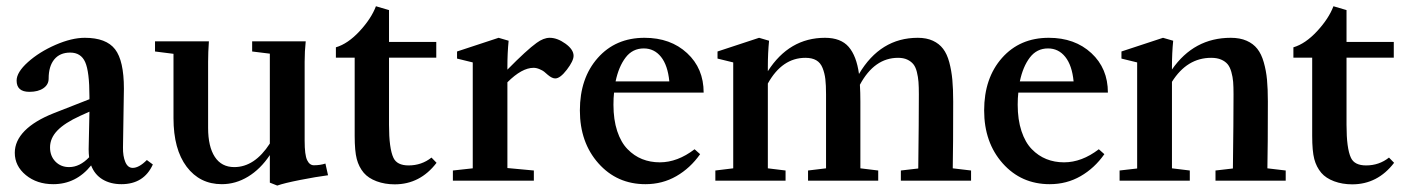

<svg xmlns="http://www.w3.org/2000/svg" viewBox="-20 -573 4472 609"><path d="M148.9 11.2Q97.2 11.2 62 -17.6Q26.9 -46.4 26.9 -88.4Q26.9 -126 58.3 -158Q89.8 -189.9 150.4 -213.9L263.7 -258.3V-267.1Q263.7 -345.7 250.2 -376Q236.8 -406.2 202.6 -406.2Q169.9 -406.2 152.1 -384.5Q134.3 -362.8 134.3 -323.7Q134.3 -304.7 117.7 -293.2Q101.1 -281.7 73.2 -281.7Q32.7 -281.7 32.7 -317.4Q32.7 -343.8 68.6 -376Q104.5 -408.2 156 -430.7Q207.5 -453.1 249 -453.1Q316.9 -453.1 345 -416.7Q373 -380.4 373 -292Q373 -290 370.1 -105.5Q369.6 -78.1 377.4 -59.3Q385.3 -40.5 400.9 -40.5Q420.9 -40.5 445.8 -65.4L464.8 -51.3Q436.5 11.2 365.2 11.2Q330.6 11.2 305.4 -3.9Q280.3 -19 269 -48.3Q221.2 11.2 148.9 11.2ZM138.7 -105.5Q138.7 -78.1 155.8 -60.5Q172.9 -43 199.2 -43Q232.9 -43 262.7 -74.2Q261.2 -85.9 261.2 -99.6Q263.2 -178.2 263.7 -218.8L234.4 -205.6Q185.1 -183.1 161.9 -158.9Q138.7 -134.8 138.7 -105.5Z M683.6 11.2Q613.8 11.2 572 -44.2Q530.3 -99.6 530.3 -198.2V-402.3L471.7 -409.7V-441.9H642.6Q640.1 -407.7 640.1 -377V-167.5Q640.1 -107.9 661.4 -75.4Q682.6 -43 723.1 -43Q787.6 -43 835.9 -117.7V-402.8L779.8 -409.7V-441.9H949.7Q946.3 -410.2 946.3 -377V-126.5Q946.3 -81.5 954.1 -65.2Q961.9 -48.8 975.6 -48.8Q995.6 -48.8 1012.2 -54.2L1020.5 -17.1Q982.9 -12.2 932.1 -2.2Q881.3 7.8 859.4 15.6L835.9 6.3V-81.1Q806.2 -36.6 766.8 -12.7Q727.5 11.2 683.6 11.2Z M1231.9 11.7Q1200.7 11.7 1174.6 2Q1148.4 -7.8 1133.8 -24.9Q1118.2 -43.5 1111.6 -68.6Q1105 -93.8 1105 -142.1V-390.1H1045.4V-422.9Q1083.5 -434.1 1120.6 -474.1Q1157.7 -514.2 1172.4 -553.2L1213.9 -541V-439.9H1363.8V-390.1H1213.9V-176.8Q1213.9 -102.1 1228 -72.3Q1239.3 -48.3 1275.9 -48.3Q1317.4 -48.3 1348.6 -73.2L1364.7 -56.6Q1312.5 11.7 1231.9 11.7Z M1416.5 0V-32.2L1479.5 -39.1V-375L1429.7 -387.2V-409.7L1561.5 -453.1L1593.3 -443.8Q1589.4 -404.8 1589.4 -361.3V-352.1Q1650.9 -414.6 1682.1 -437Q1704.1 -453.1 1723.6 -453.1Q1747.6 -453.1 1773.4 -434.6Q1799.3 -416 1799.3 -396Q1799.3 -379.9 1778.1 -352.1Q1756.8 -324.2 1741.2 -324.2Q1731 -324.2 1717.8 -335.4Q1709.5 -342.8 1705.6 -345.9Q1701.7 -349.1 1691.7 -353.5Q1681.6 -357.9 1672.4 -357.9Q1635.3 -357.9 1589.4 -312V-40L1673.3 -32.2V0Z M2027.3 11.2Q1937 11.2 1878.2 -54.9Q1819.3 -121.1 1819.3 -222.7Q1819.3 -325.2 1876 -389.2Q1932.6 -453.1 2024.4 -453.1Q2106.9 -453.1 2159.4 -404.5Q2211.9 -356 2211.9 -279.3H1927.7Q1925.8 -262.2 1925.8 -240.7Q1925.8 -193.4 1937.7 -157.2Q1949.7 -121.1 1970.5 -99.9Q1991.2 -78.6 2016.8 -68.4Q2042.5 -58.1 2072.8 -58.1Q2128.9 -58.1 2183.1 -99.6L2200.7 -84Q2169.4 -39.6 2125.2 -14.2Q2081.1 11.2 2027.3 11.2ZM2022 -419.4Q1986.3 -419.4 1964.4 -390.6Q1942.4 -361.8 1932.6 -314.9H2103Q2098.1 -365.7 2076.7 -392.6Q2055.2 -419.4 2022 -419.4Z M2249 0V-32.2L2305.7 -39.1V-375L2255.9 -387.2V-409.7L2387.7 -453.1L2419.4 -443.8Q2415.5 -404.8 2415.5 -361.3V-347.2Q2483.4 -453.1 2596.7 -453.1Q2647 -453.1 2671.9 -424.3Q2696.8 -395.5 2704.6 -338.4Q2772.5 -453.1 2891.1 -453.1Q2918.9 -453.1 2939 -443.8Q2959 -434.6 2971.4 -418.2Q2983.9 -401.9 2991 -375.5Q2998 -349.1 3000.7 -320.1Q3003.4 -291 3003.4 -251Q3003.4 -107.9 3002 -39.1L3060.1 -32.2V0H2837.4V-32.2L2892.6 -38.6Q2894.5 -191.9 2894.5 -273.9Q2894.5 -297.4 2893.3 -313.2Q2892.1 -329.1 2888.2 -344.7Q2884.3 -360.4 2877 -369.4Q2869.6 -378.4 2857.7 -384Q2845.7 -389.6 2828.6 -389.6Q2753.4 -389.6 2707.5 -304.2Q2709 -279.3 2709 -251V-39.1L2765.6 -32.2V0H2543V-32.2L2600.1 -39.1V-273.9Q2600.1 -303.2 2597.9 -322Q2595.7 -340.8 2589.1 -357.4Q2582.5 -374 2569.1 -381.8Q2555.7 -389.6 2534.7 -389.6Q2460.9 -389.6 2415.5 -308.1V-39.1L2471.7 -32.2V0Z M3309.6 11.2Q3219.2 11.2 3160.4 -54.9Q3101.6 -121.1 3101.6 -222.7Q3101.6 -325.2 3158.2 -389.2Q3214.8 -453.1 3306.6 -453.1Q3389.2 -453.1 3441.7 -404.5Q3494.1 -356 3494.1 -279.3H3210Q3208 -262.2 3208 -240.7Q3208 -193.4 3220 -157.2Q3231.9 -121.1 3252.7 -99.9Q3273.4 -78.6 3299.1 -68.4Q3324.7 -58.1 3355 -58.1Q3411.1 -58.1 3465.3 -99.6L3482.9 -84Q3451.7 -39.6 3407.5 -14.2Q3363.3 11.2 3309.6 11.2ZM3304.2 -419.4Q3268.6 -419.4 3246.6 -390.6Q3224.6 -361.8 3214.8 -314.9H3385.3Q3380.4 -365.7 3358.9 -392.6Q3337.4 -419.4 3304.2 -419.4Z M3531.2 0V-32.2L3586.9 -38.6V-375L3537.1 -387.2V-409.7L3668.9 -453.1L3701.2 -443.8Q3697.3 -404.8 3697.3 -361.3V-352.5Q3767.1 -453.1 3883.8 -453.1Q3913.1 -453.1 3934.1 -443.8Q3955.1 -434.6 3968 -418.2Q3981 -401.9 3988.5 -375.5Q3996.1 -349.1 3998.8 -320.1Q4001.5 -291 4001.5 -251Q4001.5 -107.9 4000 -39.1L4058.1 -32.2V0H3835.4V-32.2L3890.6 -38.6Q3892.6 -191.9 3892.6 -273.9Q3892.6 -297.4 3891.4 -313.2Q3890.1 -329.1 3885.7 -344.7Q3881.3 -360.4 3873.8 -369.4Q3866.2 -378.4 3853.3 -384Q3840.3 -389.6 3821.8 -389.6Q3745.1 -389.6 3697.3 -313.5V-39.1L3753.9 -32.2V0Z M4269 11.7Q4237.8 11.7 4211.7 2Q4185.5 -7.8 4170.9 -24.9Q4155.3 -43.5 4148.7 -68.6Q4142.1 -93.8 4142.1 -142.1V-390.1H4082.5V-422.9Q4120.6 -434.1 4157.7 -474.1Q4194.8 -514.2 4209.5 -553.2L4251 -541V-439.9H4400.9V-390.1H4251V-176.8Q4251 -102.1 4265.1 -72.3Q4276.4 -48.3 4313 -48.3Q4354.5 -48.3 4385.7 -73.2L4401.9 -56.6Q4349.6 11.7 4269 11.7Z"/></svg>

Font: Elstob 10pt SemiBold
Style: Regular
Weight: 600
Designer: Peter S. Baker
Version: Version 1.015